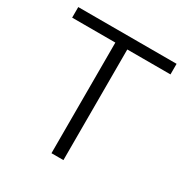

<svg xmlns="http://www.w3.org/2000/svg" viewBox="-164 -842 937 974"><g transform="rotate(30 304.5 -355.0)"><path d="M593 -648H340V0H270V-648H17V-710H593Z"/></g></svg>

Font: IngvarSans
Style: Regular
Weight: 400
Version: Version 1.000